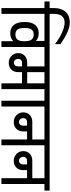

<svg xmlns="http://www.w3.org/2000/svg" viewBox="821 -1838 1005 2711"><g transform="rotate(90 1323.5 -482.5)"><path d="M590.8 -834.5V-756.3Q510.9 -818.4 429.2 -855.3Q347.5 -892.3 285.4 -892.3Q163.8 -892.3 163.8 -737.6V-680.7H257.2V-607.7H163.8V0H81.7V-607.7H-11.7V-680.7H81.7V-746.3Q81.7 -770.6 85.6 -795.6Q89.5 -820.6 102.1 -852.3Q114.7 -884 135.1 -907.9Q155.5 -931.8 192.7 -948.5Q229.8 -965.2 288.2 -965.2Q346.7 -965.2 420.9 -932.7Q495.2 -900.1 590.8 -834.5Z M725 -607.7H631.6V0H549.5V-166.4Q532.1 -148.1 502.6 -136.4Q473.1 -124.7 436.6 -124.7Q363.2 -124.7 320.8 -174.8Q278.5 -225 278.5 -327.1Q278.5 -429.2 320.8 -477.8Q363.2 -526.5 435.5 -526.5Q507.8 -526.5 546 -486.5V-607.7H233.7V-680.7H725ZM456.1 -197.7Q549.5 -197.7 549.5 -313.2V-338Q549.5 -455.7 456.1 -455.7Q409.2 -455.7 386.4 -427.9Q363.6 -400.1 363.6 -338V-313.2Q363.6 -252.4 386.4 -225Q409.2 -197.7 456.1 -197.7Z M1320.2 -607.7H1226.8V0H1144.7V-291.1H986.5V-235Q986.5 -176.4 949.8 -139.9Q913.1 -103.4 854.9 -103.4Q796.7 -103.4 757.2 -141.8Q717.6 -180.3 717.6 -236.8Q717.6 -293.2 754.8 -328.6Q791.9 -364 853.2 -364H905.3V-607.7H701.6V-680.7H1320.2ZM1144.7 -364V-607.7H986.5V-364ZM905.3 -291.1H853.2Q828.4 -291.1 813.6 -275.8Q798.9 -260.6 798.9 -235.4Q798.9 -210.3 814.5 -193.3Q830.1 -176.4 853.4 -176.4Q876.6 -176.4 891 -192.7Q905.3 -208.9 905.3 -235Z M1565.6 -607.7H1472.2V0H1390.1V-607.7H1296.7V-680.7H1565.6Z M2112.5 -607.7H2019.1V0H1937.4V-362.3H1823.6V-306.3Q1823.6 -247.2 1786.9 -210.7Q1750.2 -174.2 1692.2 -174.2Q1634.2 -174.2 1594.5 -212.9Q1554.7 -251.5 1554.7 -308.2Q1554.7 -364.9 1591.9 -400.5Q1629 -436.1 1689.8 -436.1H1937.4V-607.7H1542.1V-680.7H2112.5ZM1742.4 -362.3H1689.8Q1665.9 -362.3 1650.7 -346.9Q1635.5 -331.5 1635.5 -307.1Q1635.5 -282.8 1651.6 -265.4Q1667.7 -248 1690.5 -248Q1713.3 -248 1727.8 -264.1Q1742.4 -280.2 1742.4 -306.3Z M2659.4 -607.7H2566V0H2484.4V-362.3H2370.5V-306.3Q2370.5 -247.2 2333.8 -210.7Q2297.1 -174.2 2239.1 -174.2Q2181.1 -174.2 2141.4 -212.9Q2101.7 -251.5 2101.7 -308.2Q2101.7 -364.9 2138.8 -400.5Q2175.9 -436.1 2236.8 -436.1H2484.4V-607.7H2089.1V-680.7H2659.4ZM2289.3 -362.3H2236.8Q2212.9 -362.3 2197.7 -346.9Q2182.5 -331.5 2182.5 -307.1Q2182.5 -282.8 2198.5 -265.4Q2214.6 -248 2237.4 -248Q2260.2 -248 2274.8 -264.1Q2289.3 -280.2 2289.3 -306.3Z"/></g></svg>

Font: Puralecka Narrow
Style: Regular
Weight: 400
Designer: Hector Gatti, Marcela Romero, Pablo Cosgaya and Nicolas Silva
Version: Version 1.004;PS 001.004;hotconv 1.0.70;makeotf.lib2.5.58329